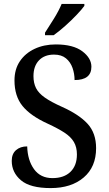

<svg xmlns="http://www.w3.org/2000/svg" viewBox="-20 -951 555 981"><path d="M239 10Q134 10 87 -30Q40 -70 40 -129Q40 -165 62 -184Q84 -203 119 -203Q121 -132 154 -86.5Q187 -41 248 -41Q307 -41 340 -73Q373 -105 373 -162Q373 -199 357.5 -225.5Q342 -252 309 -273.5Q276 -295 224 -319Q136 -359 95 -409.5Q54 -460 54 -540Q54 -597 81.5 -638Q109 -679 157 -701.5Q205 -724 265 -724Q354 -724 400.5 -689Q447 -654 447 -610Q447 -542 361 -542Q361 -574 350.5 -604Q340 -634 317 -653Q294 -672 256 -672Q207 -672 179 -642.5Q151 -613 151 -562Q151 -527 164 -501Q177 -475 209 -452.5Q241 -430 297 -405Q384 -366 427.5 -318.5Q471 -271 471 -194Q471 -98 407.5 -44Q344 10 239 10ZM210 -784Q231 -816 256 -856.5Q281 -897 295 -931H411V-921Q399 -904 372 -875.5Q345 -847 313 -818.5Q281 -790 254 -771H210Z"/></svg>

Font: Noto Serif Tamil SemiCondensed Medium
Style: Italic
Weight: 500
Width: 4
Italic angle: -12°
Designer: Indian Type Foundry, Tom Grace, and the Monotype Design Team
Foundry: Monotype Imaging Inc.
Version: Version 2.003; ttfautohint (v1.8.4.7-5d5b)